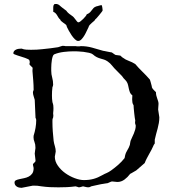

<svg xmlns="http://www.w3.org/2000/svg" viewBox="-20 -925 842 942"><path d="M51.3 -29.8Q51.3 -37.1 58.1 -40.5Q64.9 -43.9 75.4 -46.1Q85.9 -48.3 98.1 -50.8Q110.4 -53.2 120.8 -58.6Q131.3 -64 138.2 -73.7Q145 -83.5 145 -100.6L141.6 -116.7Q141.6 -120.1 143.6 -122.3Q145.5 -124.5 147.9 -126.5Q150.4 -128.4 152.3 -130.9Q154.3 -133.3 154.3 -137.7L150.4 -171.4L152.8 -190.9Q153.8 -193.4 153.8 -201.2Q153.8 -216.8 149.2 -228.3Q144.5 -239.7 144.5 -251Q144.5 -257.8 145 -259.3Q150.9 -277.8 154.3 -297.6Q157.7 -317.4 157.7 -335.4Q157.7 -343.3 154.3 -346.2L150.4 -435.1Q148.4 -443.4 145 -453.1Q141.6 -462.9 141.6 -473.1Q141.6 -474.1 142.1 -475.6Q142.6 -477.1 145 -483.9Q145 -507.3 143.1 -530Q141.1 -552.7 139.2 -577.1L140.1 -592.3Q140.1 -592.8 137.7 -595.2Q135.3 -597.7 132.1 -600.6Q128.9 -603.5 126.5 -606.4Q124 -609.4 124 -610.8Q125 -613.3 125.5 -615.2Q126 -617.2 126 -619.1Q126 -621.6 125.5 -624.3Q125 -627 124 -629.4Q123.5 -631.8 117.4 -635Q111.3 -638.2 102.5 -641.1Q93.8 -644 83.7 -647.2Q73.7 -650.4 65.2 -653.1Q56.6 -655.8 51 -658.4Q45.4 -661.1 45.4 -663.1Q45.4 -669.9 49.3 -674.6Q53.2 -679.2 59.1 -681.9Q64.9 -684.6 72 -685.5Q79.1 -686.5 85.9 -686.5Q97.2 -682.1 109.1 -681.4Q121.1 -680.7 132.3 -680.7Q162.1 -680.7 186.5 -683.6Q205.6 -685.5 226.6 -688Q247.6 -690.4 265.1 -693.4Q275.4 -696.8 280.8 -698.5Q286.1 -700.2 287.1 -700.2Q293 -700.2 296.1 -699.7Q299.3 -699.2 301.3 -698.7H351.1Q353.5 -697.8 357.2 -697.8Q360.8 -697.8 363.8 -697.8Q367.2 -697.8 370.4 -697.8Q373.5 -697.8 376.5 -698.7Q405.3 -698.7 431.6 -691.4Q458 -684.1 485.8 -675.8Q486.8 -675.8 492.9 -674.6Q499 -673.3 506.1 -671.9Q513.2 -670.4 519.8 -669.2Q526.4 -668 527.8 -668Q528.8 -668 531.5 -665.8Q534.2 -663.6 537.6 -661.4Q541 -659.2 543.7 -657.2Q546.4 -655.3 547.4 -655.3L570.3 -652.3Q570.3 -652.3 572 -650.9Q573.7 -649.4 575.7 -647.5Q577.6 -645.5 579.6 -644Q581.5 -642.6 582.5 -642.1Q596.2 -631.8 612.1 -626.2Q627.9 -620.6 643.6 -610.8Q659.2 -592.3 678.2 -573.7Q697.3 -555.2 714.4 -535.6Q714.8 -535.2 715.6 -533.7Q716.3 -532.2 717.3 -528.6Q718.3 -524.9 720.2 -518.6Q722.2 -512.2 724.6 -502Q724.6 -496.1 726.6 -494.1Q726.6 -492.7 729 -489.7Q731.4 -486.8 734.6 -483.4Q737.8 -480 740.7 -477.1Q743.7 -474.1 745.1 -473.1Q745.1 -463.4 747.1 -455.8Q749 -448.2 751.5 -441.4Q753.9 -434.6 755.9 -428.2Q757.8 -421.9 757.8 -415.5L755.9 -387.7L761.7 -349.6Q761.7 -335 759.3 -321.3Q756.8 -307.6 753.4 -294.4Q750 -281.2 746.1 -267.8Q742.2 -254.4 739.3 -239.7V-221.2Q739.3 -220.7 736.1 -216.6Q732.9 -212.4 732.9 -210.4Q728.5 -199.7 722.9 -189.5Q717.3 -179.2 711.4 -168.7Q705.6 -158.2 700 -147.5Q694.3 -136.7 689.9 -125L648.4 -88.9L620.6 -72.8Q617.2 -72.8 617.2 -70.3Q606.4 -55.7 590.6 -43.9Q574.7 -32.2 555.7 -32.2L530.3 -34.7Q525.9 -34.7 519.8 -31.5Q513.7 -28.3 508.3 -26.4Q506.8 -26.4 502.4 -25.6Q498 -24.9 493.4 -24.2Q488.8 -23.4 484.6 -22.7Q480.5 -22 479.5 -22Q478 -22 471.7 -20.5Q465.3 -19 457 -17.3Q448.7 -15.6 440.4 -13.7Q432.1 -11.7 427.2 -10.7Q421.4 -5.9 412.1 -5.9Q408.7 -5.9 403.3 -7.1Q397.9 -8.3 387.7 -10.7Q387.2 -10.7 384.5 -10Q381.8 -9.3 378.7 -8.3Q375.5 -7.3 372.1 -6.6Q368.7 -5.9 366.7 -5.9Q363.3 -6.8 357.9 -8.8Q352.5 -10.7 350.6 -10.7Q328.6 -7.8 307.9 -6.8Q287.1 -5.9 266.6 -5.9Q245.1 -5.9 225.1 -6.8Q205.1 -7.8 184.1 -10.7Q171.4 -13.2 162.6 -13.7Q153.8 -14.2 141.1 -14.2L85.4 -3.4Q79.6 -3.4 73.5 -4.9Q67.4 -6.3 62.5 -9.5Q57.6 -12.7 54.4 -17.6Q51.3 -22.5 51.3 -29.8ZM249 -156.2Q249 -133.3 263.7 -112.3Q278.3 -91.3 300 -75.7Q321.8 -60.1 346.7 -50.8Q371.6 -41.5 391.6 -41.5Q418 -41.5 439.2 -47.4Q460.4 -53.2 482.4 -65.9Q488.8 -69.8 493.9 -72Q499 -74.2 503.9 -76.4Q508.8 -78.6 513.9 -81.5Q519 -84.5 525.4 -88.9Q543 -101.6 559.8 -116.2Q576.7 -130.9 591.3 -149.4L593.8 -162.1Q595.7 -170.4 598.6 -176.5Q601.6 -182.6 605 -188.5Q608.4 -194.3 611.6 -200.4Q614.7 -206.5 617.2 -214.4Q617.2 -214.8 617.7 -217.8Q618.2 -220.7 618.7 -224.1Q619.1 -227.5 619.9 -230.5Q620.6 -233.4 620.6 -233.9Q624 -242.7 628.4 -251.7Q632.8 -260.7 636.7 -270Q640.6 -279.3 643.3 -289.1Q646 -298.8 646 -309.1Q643.6 -315.9 643.1 -318.6Q642.6 -321.3 642.6 -323.7Q642.6 -326.2 643.1 -329.6Q643.6 -333 643.6 -333.5Q642.6 -337.4 641.1 -348.1Q639.6 -358.9 638.4 -370.8Q637.2 -382.8 636.2 -393.8Q635.3 -404.8 635.3 -408.7Q630.9 -414.6 629.6 -422.6Q628.4 -430.7 628.4 -437.5Q628.4 -443.8 628.9 -448.5Q629.4 -453.1 629.4 -457Q621.1 -462.9 617.7 -471.4Q614.3 -480 612.3 -489.3Q610.4 -498.5 608.2 -508.1Q606 -517.6 600.6 -525.4Q600.1 -526.4 598.1 -528.6Q596.2 -530.8 593.8 -533.4Q591.3 -536.1 589.4 -538.1Q587.4 -540 586.9 -540.5L578.6 -551.8L551.3 -579.6Q540 -590.3 530.5 -602.5Q521 -614.7 508.3 -623.5Q499 -629.9 490.5 -632.6Q481.9 -635.3 473.1 -637.7Q464.4 -640.1 455.1 -644.5Q445.8 -648.9 435.5 -658.2Q429.7 -663.1 416.7 -666Q403.8 -668.9 389.2 -670.7Q374.5 -672.4 361.1 -672.9Q347.7 -673.3 341.3 -673.3Q318.8 -673.3 292.7 -670.2Q266.6 -667 245.6 -658.2Q241.7 -656.2 239 -648.9Q236.3 -641.6 234.6 -631.8Q232.9 -622.1 232.2 -611.3Q231.4 -600.6 231.4 -592.3V-577.6Q231.4 -560.1 236.1 -544.2Q240.7 -528.3 240.7 -509.3Q240.7 -506.8 239.5 -502.7Q238.3 -498.5 237.3 -497.6Q235.8 -487.3 235.4 -477.1Q234.9 -466.8 234.9 -457Q234.9 -448.7 235.4 -440.2Q235.8 -431.6 237.3 -423.8Q240.7 -414.1 241.5 -407.5Q242.2 -400.9 242.2 -394.5Q242.2 -388.2 241.9 -382.8Q241.7 -377.4 240.7 -369.1L241.7 -357.4L240.7 -348.6Q238.3 -344.2 237.8 -341.1Q237.3 -337.9 237.3 -333V-325.2Q237.3 -303.2 239 -279.8Q240.7 -256.3 243.2 -233.9Q245.1 -220.7 249.3 -207.5Q253.4 -194.3 253.4 -181.6ZM275.9 -828.6Q270.5 -833 267.1 -838.4Q263.7 -843.8 260.5 -849.4Q257.3 -855 252.9 -859.6Q248.5 -864.3 241.2 -867.2V-888.7Q241.2 -892.6 241.9 -896.2Q242.7 -899.9 247.6 -905.3H259.3Q263.7 -904.3 266.6 -902.6Q269.5 -900.9 272.5 -898.4Q275.4 -896 278.8 -892.8Q282.2 -889.6 287.6 -885.7L305.2 -872.6Q309.6 -866.2 314 -862.1Q318.4 -857.9 322.3 -855.2Q326.2 -852.5 328.9 -850.8Q331.5 -849.1 332.5 -847.7Q337.4 -845.2 341.8 -840.1Q346.2 -835 350.3 -829.3Q354.5 -823.7 357.9 -819.6Q361.3 -815.4 364.7 -815.4Q368.7 -815.4 375.5 -820.8Q382.3 -826.2 388.9 -832.8Q395.5 -839.4 400.4 -845.7Q405.3 -852.1 405.3 -854.5Q417 -859.4 422.1 -865Q427.2 -870.6 430.9 -875.7Q434.6 -880.9 439 -885.7Q443.4 -890.6 453.6 -894Q455.1 -894 458.3 -895Q461.4 -896 465.1 -897Q468.8 -897.9 472.2 -898.9Q475.6 -899.9 478 -899.9Q479.5 -899.4 480.5 -895.5Q481.4 -891.6 482.2 -886.7Q482.9 -881.8 483.2 -877.9Q483.4 -874 483.4 -873.5Q483.4 -872.1 478.3 -865.5Q473.1 -858.9 466.8 -851.1Q460.4 -843.3 454.3 -836.4Q448.2 -829.6 446.3 -828.6Q446.3 -826.2 441.7 -822.3Q437 -818.4 431.4 -813.5Q425.8 -808.6 420.7 -803.2Q415.5 -797.9 414.6 -792Q410.6 -784.7 405.5 -773.2Q400.4 -761.7 393.8 -750.7Q387.2 -739.7 379.6 -731.9Q372.1 -724.1 363.3 -724.1Q356 -724.1 347.4 -732.4Q338.9 -740.7 331.3 -752Q323.7 -763.2 317.6 -774.4Q311.5 -785.6 308.6 -792L305.2 -802.2Q303.7 -804.2 298.8 -807.6Q293.9 -811 288.8 -814.7Q283.7 -818.4 279.8 -822Q275.9 -825.7 275.9 -828.6Z"/></svg>

Font: IM FELL English SC
Style: Regular
Weight: 400
Designer: Igino Marini
Foundry: Igino Marini
Version: 3.00